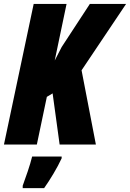

<svg xmlns="http://www.w3.org/2000/svg" viewBox="-25 -734 660 975"><path d="M-4.9 0 146 -713.9H313L252.9 -426.8L288.1 -495.1L431.2 -713.9H615.2L389.2 -377L461.9 0H277.8L242.2 -259.8L212.9 -242.2L162.1 0ZM90.3 221.2V209Q101.6 178.7 115.7 136.7Q129.9 94.7 138.2 61H288.1V69.8Q271 106.9 246.3 148.2Q221.7 189.5 199.2 221.2Z"/></svg>

Font: Open Sans Condensed ExtraBold
Style: Italic
Weight: 800
Width: 3
Italic angle: -12°
Designer: Monotype Design Team
Foundry: Monotype Imaging Inc.
Version: Version 3.003; ttfautohint (v1.8.4)